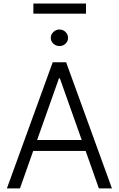

<svg xmlns="http://www.w3.org/2000/svg" viewBox="-20 -1056 666 1076"><path d="M18.6 0 275.4 -707H350.6L607.4 0H534.2L460 -210H166L91.8 0ZM438 -271.5 315.4 -617.2H310.5L188 -271.5ZM264.6 -843.8Q264.6 -862.8 279.1 -876.7Q293.5 -890.6 313.5 -890.6Q333 -890.6 347.2 -876.7Q361.3 -862.8 361.3 -843.8Q361.3 -824.7 347.4 -811.3Q333.5 -797.9 313.5 -797.9Q293.5 -797.9 279.1 -811.3Q264.6 -824.7 264.6 -843.8ZM461.9 -979.5H167V-1036.1H461.9Z"/></svg>

Font: Pretendard Std Light
Style: Regular
Weight: 300
Designer: Base glyphs from Inter by Rasmus Andersson; Hangeul glyphs from Noto Sans CJK(Source Han Sans) by Jang Soo-young and Kan
Foundry: Kil Hyung-jin
Version: Version 1.309